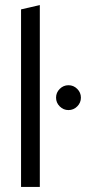

<svg xmlns="http://www.w3.org/2000/svg" viewBox="-20 -737 339 757"><path d="M63 0V-700L137 -717V0ZM250 -303Q230 -303 215.5 -317.5Q201 -332 201 -352Q201 -372 215.5 -386.5Q230 -401 250 -401Q270 -401 284.5 -386.5Q299 -372 299 -352Q299 -332 284.5 -317.5Q270 -303 250 -303Z"/></svg>

Font: Red Hat Display VF
Style: Regular
Weight: 300
Designer: Pentagram, MCKL
Foundry: Pentagram, MCKL
Version: Version 1.023